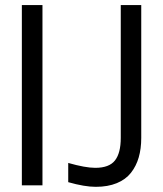

<svg xmlns="http://www.w3.org/2000/svg" viewBox="-20 -720 634 746"><path d="M64.9 -700.2H145V0H64.9ZM245.1 -12.2V-86.9Q311.5 -67.9 350.1 -67.9Q404.3 -67.9 426.8 -96.7Q449.2 -125.5 449.2 -184.1V-700.2H528.8V-184.1Q528.8 -142.1 519 -108.4Q509.3 -74.7 488.8 -48.6Q468.3 -22.5 433.6 -8.3Q398.9 5.9 352.1 5.9Q308.6 5.9 245.1 -12.2Z"/></svg>

Font: TASA Explorer
Style: Regular
Weight: 400
Designer: Weizhong Zhang
Foundry: Local Remote
Version: Version 1.000;Glyphs 3.1.2 (3151)